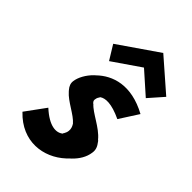

<svg xmlns="http://www.w3.org/2000/svg" viewBox="-249 -917 1049 1049"><g transform="rotate(45 275.0 -392.5)"><path d="M140 -661 191 -578 351 -688 476 -577 550 -661 369 -819ZM137 -163H136L52 -48L53 -47C164 70 309 49 401 -36C406 -40 410 -45 414 -49L423 -57C453 -86 475 -121 480 -160C484 -185 476 -203 459 -225L457 -228L452 -232C410 -284 329 -314 295 -353H294H293C289 -358 283 -364 284 -373C285 -381 286 -389 294 -400L296 -404L297 -405C320 -421 365 -425 447 -386L517 -495C370 -575 261 -536 196 -473L188 -466C155 -434 134 -394 130 -363C127 -344 134 -327 147 -312L153 -305C189 -263 261 -235 294 -196V-194H295C302 -182 307 -169 305 -153C304 -143 300 -134 295 -125L293 -124V-121L292 -119C263 -95 210 -96 137 -163Z"/></g></svg>

Font: Hussar Woodtype
Style: SeBdObl
Weight: 900
Foundry: Cannot Into Space Fonts
Version: Version 1.07